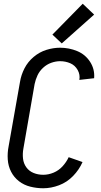

<svg xmlns="http://www.w3.org/2000/svg" viewBox="-20 -998 540 1026"><path d="M310 -766 260 -813 422 -978 483 -920ZM211 8Q176 8 142 -0.5Q108 -9 81.5 -29.5Q55 -50 39.5 -80Q24 -110 21.5 -145.5Q19 -181 26 -216L87 -561Q93 -598 111 -633Q129 -668 160 -694Q191 -720 228 -731.5Q265 -743 301 -743Q349 -743 392.5 -725Q436 -707 461.5 -667.5Q487 -628 483 -580L404 -571Q409 -599 395 -624Q381 -649 355.5 -660Q330 -671 301 -671Q278 -671 254 -662.5Q230 -654 210.5 -636Q191 -618 180.5 -595.5Q170 -573 165 -549L105 -204Q100 -177 103 -150.5Q106 -124 121 -103.5Q136 -83 160 -73.5Q184 -64 211 -64Q239 -64 266.5 -75.5Q294 -87 314.5 -109.5Q335 -132 347 -158L421 -132Q403 -91 370.5 -57.5Q338 -24 295.5 -8Q253 8 211 8Z"/></svg>

Font: Iosevka SS08
Style: Italic
Weight: 400
Italic angle: -10°
Monospace: yes
Designer: Belleve Invis
Foundry: Belleve Invis
Version: 2.1.0; ttfautohint (v1.8.2)